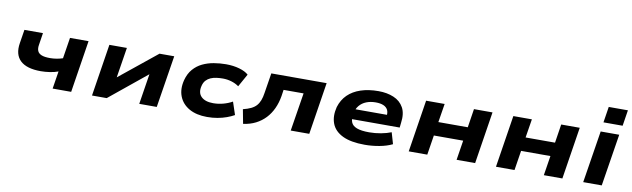

<svg xmlns="http://www.w3.org/2000/svg" viewBox="-44 -1278 6012 1825"><g transform="rotate(10 2961.5 -365.0)"><path d="M482 0 509 -170Q475 -157 430 -150Q385 -143 341 -143Q205 -143 143.5 -201.5Q82 -260 100 -371L121 -503H300L282 -387Q276 -352 285.5 -328.5Q295 -305 324 -293Q353 -281 407 -281Q439 -281 471 -286.5Q503 -292 529 -301L561 -503H740L661 0Z M862 0 941 -503H1110L1059 -182H1028L1425 -503H1567L1487 0H1318L1369 -323H1400L1004 0Z M1973 11Q1870 11 1800.5 -28.5Q1731 -68 1703.5 -138Q1676 -208 1699 -297Q1716 -361 1753 -403.5Q1790 -446 1840 -470Q1890 -494 1948.5 -504Q2007 -514 2066 -514Q2137 -514 2195.5 -497Q2254 -480 2284 -452L2215 -328Q2183 -351 2142.5 -363Q2102 -375 2060 -375Q2028 -375 1998 -371Q1968 -367 1942.5 -356Q1917 -345 1898.5 -325Q1880 -305 1872 -273Q1854 -204 1892 -166Q1930 -128 2008 -128Q2056 -128 2103.5 -140.5Q2151 -153 2192 -176L2233 -53Q2201 -35 2161 -20.5Q2121 -6 2074 2.5Q2027 11 1973 11Z M2323 16 2297 -121Q2342 -132 2373 -147Q2404 -162 2423.5 -183.5Q2443 -205 2455 -236Q2467 -267 2473 -309L2504 -503H3038L2959 0H2780L2839 -369H2646L2637 -308Q2626 -242 2600.5 -186.5Q2575 -131 2535.5 -89Q2496 -47 2443 -20Q2390 7 2323 16Z M3496 11Q3361 11 3281.5 -27.5Q3202 -66 3175.5 -135.5Q3149 -205 3172 -296Q3194 -368 3243 -416Q3292 -464 3366.5 -489Q3441 -514 3538 -514Q3620 -514 3684.5 -487Q3749 -460 3781 -402.5Q3813 -345 3800 -253L3795 -208H3302L3316 -306H3678L3653 -283Q3660 -328 3647 -353.5Q3634 -379 3604.5 -391.5Q3575 -404 3530 -404Q3480 -404 3439.5 -388Q3399 -372 3372.5 -340Q3346 -308 3337 -259L3338 -262Q3329 -212 3341.5 -179Q3354 -146 3396.5 -129.5Q3439 -113 3517 -113Q3574 -113 3630 -123.5Q3686 -134 3728 -151L3760 -41Q3707 -15 3636 -2Q3565 11 3496 11Z M3919 0 3998 -503H4177L4148 -323H4432L4460 -503H4639L4560 0H4381L4411 -190H4128L4098 0Z M4761 0 4840 -503H5019L4990 -323H5274L5302 -503H5481L5402 0H5223L5253 -190H4970L4940 0Z M5694 -593 5718 -746H5903L5879 -593ZM5603 0 5683 -503H5862L5782 0Z"/></g></svg>

Font: Nunito Sans 7pt Expanded ExtraBold
Style: Italic
Weight: 800
Width: 7
Italic angle: -9°
Designer: Vernon Adams
Foundry: Vernon Adams
Version: Version 3.101;gftools[0.9.27]